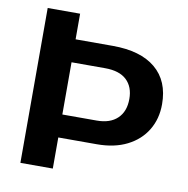

<svg xmlns="http://www.w3.org/2000/svg" viewBox="-78 -764 823 840"><g transform="rotate(10 333.5 -344.0)"><path d="M632.8 -359.9Q632.8 -294.9 602.5 -244.9Q572.3 -194.8 516.1 -166.5Q460 -138.2 381.8 -138.2H210.9V0H66.9V-688H210.9V-574.2H376Q500 -574.2 566.4 -518.8Q632.8 -463.4 632.8 -359.9ZM487.8 -357.9Q487.8 -411.6 455.8 -441.9Q423.8 -472.2 359.9 -472.2H210.9V-240.2H363.8Q422.9 -240.2 455.3 -271.2Q487.8 -302.2 487.8 -357.9Z"/></g></svg>

Font: Arimo
Style: Bold
Weight: 700
Designer: Steve Matteson
Foundry: Monotype Imaging Inc.
Version: Version 1.33